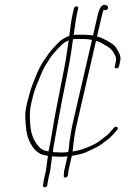

<svg xmlns="http://www.w3.org/2000/svg" viewBox="-20 -628 548 812"><path d="M337 -481H301C297.7 -481 294.6 -480.7 291.8 -480C293.5 -496 295.3 -508 297.1 -516C298.7 -532.5 301.2 -551.1 305.1 -568L310.7 -592C312.1 -598 309.8 -601 303.8 -601C297.8 -601 294.1 -598 292.7 -592L287.1 -568C279.3 -534.1 278.4 -512.3 272.9 -476C268.6 -474.7 264.5 -473 260.7 -471C237.5 -459.6 233.2 -454.7 209.7 -429.5C185.4 -403.5 184.1 -397.5 167.6 -375C152.4 -352.9 139.6 -327.4 129 -299L117.3 -270C109.8 -249.3 106.9 -241.9 101.6 -219C98.4 -208.3 95.8 -198.3 93.6 -189C88.6 -167.4 86.3 -152.4 86.9 -134C88.3 -95.5 91.2 -57.5 105.2 -29C118.4 -2.1 137.6 25.9 178.1 30C179.4 30 181 30.3 182.8 31L182.6 32C180.2 46.2 175.9 86.9 173.1 99L167.8 122C164.2 137.7 163.3 144.6 162 156C160.5 168 179 166 180.4 154C181.5 143.6 182.5 136.3 185.8 122L191.1 99C193.9 87 198 47.7 200.4 33C204.2 33.7 208.5 34 213.2 34C220.3 34.7 228.6 35 237.9 35C246.6 35 255.4 34.3 264.4 33H265.4L252.7 88C251 95.3 250.2 101.7 250.3 107C249.4 115.9 247.5 124.1 257.6 123C270.6 121.6 267.7 101 270.7 88L283.8 31C286.7 30.3 289.1 30 291.1 30C310.7 25.7 323.6 23.7 341.1 17C365.2 5.3 389.3 -3.7 409.8 -18.5C419.3 -25.4 446.1 -44.8 453.5 -54L475 -78C483.8 -87.3 471.5 -98.7 462.3 -88L440.8 -64C437.9 -60 432 -55 423.3 -49C402.3 -31.9 387.5 -20.4 362.3 -10C339.6 -0.6 318.1 8 291.2 12C289.9 12 288.5 12.3 287 13C287.8 9.7 288.2 6.3 288.3 3C291.3 -33.6 296.4 -66.7 305.7 -107L386 -455C391.7 -453.7 397 -452 401.9 -450C420.9 -439.2 447 -427 457.7 -410C463.2 -399.3 474.3 -386.8 470.2 -369L465.3 -348C464 -342 466.3 -339 472.3 -339C478.3 -339 482 -342 483.3 -348L488.2 -369C493.7 -392.8 481.7 -406.6 474.2 -421C464.8 -441.1 434 -455.4 412.6 -466C407.1 -468.7 398 -473 390.2 -473L410.3 -560C412.6 -570 415.4 -579.3 418.8 -588C423.4 -584.3 428.9 -582.6 434.6 -589.5C444.2 -601.1 423.9 -613.2 413.2 -605C401.2 -595.9 396.4 -577.9 392.3 -560L373.4 -478C362.5 -479.4 349.6 -481 337 -481ZM369 -459 287.7 -107C281.6 -80.7 278.2 -55.3 274.2 -31C272 -18.1 272.1 -0.3 268.5 15H266.5C258.2 16.3 250.1 17 242.1 17C233.4 17 225.5 16.7 218.3 16C212.3 16 207.4 15.7 203.5 15L205.7 -3C221.8 -94.6 237.8 -183.5 257 -277C271 -345.6 280.5 -399.4 288.7 -462C291.5 -462.7 294.6 -463 297.9 -463H332.4C345.1 -463 359.3 -461.6 369 -459ZM185.2 12H184.2C162.3 9.2 155.6 3.6 143.1 -9C119.6 -35.6 108.9 -68.8 107.1 -113C106.1 -135.5 104.8 -159.4 111.6 -189C118.2 -217.6 124.5 -243.5 134.6 -267L146.3 -296C149.8 -305.3 153.6 -314.3 157.6 -323C167.5 -347.9 183.1 -366.9 195.6 -388C202 -398.2 240.5 -440.2 250 -446C256.3 -450.4 262.6 -454.6 270.5 -457C264.2 -417.4 260.6 -385.2 252.7 -345C240 -281.3 226.7 -211.6 214.4 -149C204.1 -96.3 197 -39 185.2 12Z"/></svg>

Font: HoneyBee
Style: BLnIt
Weight: 100
Foundry: Cannot Into Space Fonts
Version: Version 0.89